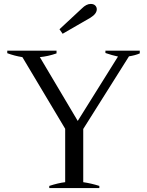

<svg xmlns="http://www.w3.org/2000/svg" viewBox="-20 -958 750 978"><path d="M283 -809 397 -915Q420 -938 442 -938Q457 -938 465 -930Q473 -922 473 -911Q473 -888 441 -868L299 -786ZM231 -11Q277 -26 312 -30V-302L94 -667Q55 -673 17 -687V-700H268V-686Q225 -671 183 -667L376 -342L581 -670Q552 -676 517 -688V-700H692V-686Q669 -676 637 -671L404 -301V-30Q445 -24 486 -11V0H231Z"/></svg>

Font: Trirong
Style: Regular
Weight: 400
Designer: Katatrad Team
Foundry: CadsonDemak
Version: Version 1.001